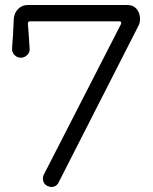

<svg xmlns="http://www.w3.org/2000/svg" viewBox="-20 -733 610 765"><path d="M169 8Q151 -1 151 -22Q151 -30 154 -36L462 -637Q463 -639 463 -642Q463 -648 455 -648H100Q91 -648 91 -639Q93 -613 95 -587Q97 -561 98 -540Q100 -526 89 -514.5Q78 -503 63 -503Q48 -503 37.5 -514Q27 -525 28 -540Q30 -566 32 -597Q34 -628 35 -659Q37 -682 52.5 -697.5Q68 -713 90 -713H487Q519 -713 532 -685Q538 -672 538 -657Q538 -642 531 -629L214 -7Q205 12 184 12Q180 12 176.5 10.5Q173 9 169 8Z"/></svg>

Font: Kiwi Maru Light
Style: Regular
Weight: 300
Designer: Hiroki-Chan
Version: Version 1.100